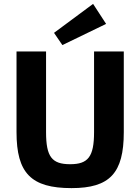

<svg xmlns="http://www.w3.org/2000/svg" viewBox="-20 -955 721 988"><path d="M526 -832 459 -935 258 -786 301 -723ZM617 -690H464V-275C464 -148 433 -110 341 -110C247 -110 217 -148 217 -275V-690H65V-275C65 -64 140 13 348 13C545 13 617 -64 617 -275Z"/></svg>

Font: SnT
Style: Bold
Weight: 700
Designer: Natanael Gama
Version: Version 1.001;PS 001.001;hotconv 1.0.70;makeotf.lib2.5.58329